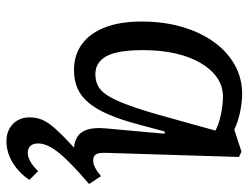

<svg xmlns="http://www.w3.org/2000/svg" viewBox="-110 -452 790 611"><g transform="rotate(90 285.5 -146.0)"><path d="M203 14Q154 14 119.5 -11.5Q85 -37 66.5 -85Q48 -133 48 -201Q48 -271 65 -329.5Q82 -388 113 -431Q144 -474 186 -497.5Q228 -521 278 -521Q307 -521 338.5 -514Q370 -507 392 -496L462 -519L479 -511L466 -90Q465 -65 470.5 -56Q476 -47 491 -47Q501 -47 513.5 -53.5Q526 -60 540 -72L565 -34Q524 1 495 30Q466 59 451 83Q436 107 436 128Q436 144 443.5 152.5Q451 161 467 161Q479 161 494 152.5Q509 144 524 128L552 156Q529 190 496.5 209.5Q464 229 428 229Q406 229 389 219.5Q372 210 362.5 193.5Q353 177 353 155Q353 133 361 114.5Q369 96 390 72.5Q411 49 449 14Q426 12 411.5 1Q397 -10 391 -31.5Q385 -53 388 -86L405 -274L398 -275L376 -193Q361 -136 344 -96.5Q327 -57 306.5 -32.5Q286 -8 260.5 3Q235 14 203 14ZM216 -54Q239 -54 256.5 -64.5Q274 -75 289.5 -103Q305 -131 322.5 -183Q340 -235 362 -317L395 -436Q375 -447 344 -453.5Q313 -460 287 -460Q254 -460 227 -441.5Q200 -423 180 -389Q160 -355 149.5 -308.5Q139 -262 139 -205Q139 -154 147 -120.5Q155 -87 172.5 -70.5Q190 -54 216 -54Z"/></g></svg>

Font: Literata
Style: Italic
Weight: 400
Italic angle: -2°
Designer: Latin by Veronika Burian and Jose Scaglione. Greek by Irene Vlachou. Cyrillic by Vera Evstafieva
Foundry: TypeTogether
Version: Version 3.103;gftools[0.9.29]